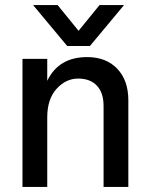

<svg xmlns="http://www.w3.org/2000/svg" viewBox="-20 -740 591 760"><path d="M336 -558H246L111 -720H208L291 -618L374 -720H471ZM488 0H390V-320Q390 -373 363.5 -401Q337 -429 289 -429Q241 -429 204 -388.5Q167 -348 167 -275V0H69V-507H167V-420Q212 -514 325 -514Q400 -514 444 -468Q488 -422 488 -343Z"/></svg>

Font: Hind Guntur Medium
Style: Regular
Weight: 500
Designer: Manushi Parikh, Hitesh Malaviya
Foundry: Indian Type Foundry
Version: Version 1.000;PS 1.0;hotconv 1.0.86;makeotf.lib2.5.63406; tt